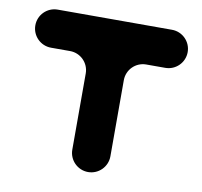

<svg xmlns="http://www.w3.org/2000/svg" viewBox="-78 -777 908 861"><g transform="rotate(10 376.5 -347.0)"><path d="M116.7 -694C68.8 -694 30 -655.2 30 -607.3C30 -559.4 68.8 -520.6 116.7 -520.6H203.4C251.3 -520.6 290.1 -481.8 290.1 -433.9V-87C290.1 -39.2 328.9 -0.3 376.8 -0.3C424.7 -0.3 463.5 -39.2 463.5 -87V-433.9C463.5 -481.8 502.4 -520.6 550.2 -520.6H636.9C684.8 -520.6 723.7 -559.4 723.7 -607.3C723.7 -655.2 684.8 -694 636.9 -694Z"/></g></svg>

Font: OpenLukyanov
Style: Regular
Weight: 400
Designer: Michail Lukyanov
Foundry: book-let.ru
Version: Version 2.1